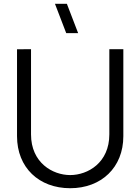

<svg xmlns="http://www.w3.org/2000/svg" viewBox="-20 -980 742 1015"><path d="M393 -805 333.5 -960H270.5L330 -805ZM351 15C515.5 15 632 -94.5 632 -260V-720H558V-269.5C558 -120 444.5 -54.5 351 -54.5C258.5 -54.5 144 -119.5 144 -269.5V-720L70 -719.5V-260C70 -93.5 186.5 15 351 15Z"/></svg>

Font: Manrope
Style: Regular
Weight: 400
Designer: Mikhail Sharanda
Foundry: Mikhail Sharanda
Version: Version 4.505